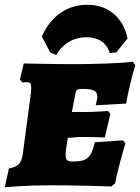

<svg xmlns="http://www.w3.org/2000/svg" viewBox="-37 -771 583 799"><path d="M322 -616C368 -616 406 -597 420 -550L447 -553L494 -611C480 -679 431 -751 326 -751C227 -751 167 -687 137 -619L172 -553L197 -542C223 -589 270 -616 322 -616ZM236 -127C236 -143 243 -181 245 -197C260 -198 283 -201 306 -201C341 -201 399 -199 399 -199L422 -296L413 -309C413 -309 349 -305 326 -305H262L277 -382C280 -397 284 -401 302 -401C352 -401 368 -394 368 -368C368 -356 361 -333 361 -333L488 -340C500 -414 526 -500 526 -500L516 -514C471 -508 360 -504 264 -504C186 -504 62 -507 62 -507L46 -440L56 -428C56 -428 67 -429 76 -429C88 -429 93 -424 93 -407C93 -402 93 -395 92 -387L59 -139C54 -92 40 -77 0 -70L-17 8C-17 8 78 0 166 0C299 0 426 5 426 5L442 -8C460 -97 485 -174 485 -174L475 -187L358 -179C341 -112 325 -99 266 -99C244 -99 236 -104 236 -127Z"/></svg>

Font: Alegreya SC Black
Style: Italic
Weight: 900
Italic angle: -7°
Designer: Juan Pablo del Peral
Foundry: Huerta Tipografica
Version: Version 2.007;PS 002.007;hotconv 1.0.88;makeotf.lib2.5.64775